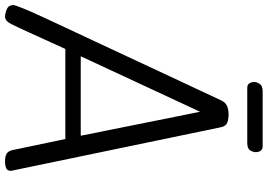

<svg xmlns="http://www.w3.org/2000/svg" viewBox="-191 -877 1061 761"><g transform="rotate(90 339.5 -496.5)"><path d="M25 14Q12 14 -4.5 7Q-21 0 -21 -20Q-21 -24 -9.5 -53.5Q2 -83 28 -139L357 -843Q365 -860 379.5 -866Q394 -872 413 -872Q432 -872 445.5 -866.5Q459 -861 463 -843L634 -20Q636 -12 636 -8Q636 5 625.5 9.5Q615 14 598 14Q579 14 568.5 8Q558 2 554 -15L510 -225H153L87 -80Q67 -36 54.5 -11Q42 14 25 14ZM182 -286H497L402 -759ZM307 -946Q295 -946 289.5 -954Q284 -962 284 -973Q284 -984 291.5 -995.5Q299 -1007 321 -1007H539Q551 -1007 556.5 -999Q562 -991 562 -980Q562 -969 555 -957.5Q548 -946 525 -946Z"/></g></svg>

Font: Kite One
Style: Regular
Weight: 400
Designer: Eduardo Rodriguez Tunni
Foundry: Eduardo Rodriguez Tunni
Version: Version 1.002; ttfautohint (v1.8.4.7-5d5b);gftools[0.9.23]